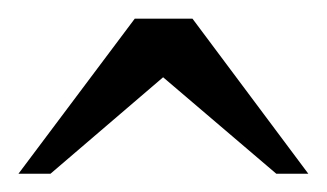

<svg xmlns="http://www.w3.org/2000/svg" viewBox="-20 -697 354 208"><path d="M279.3 -508.8 156.7 -613.3 34.7 -508.8H0L126 -676.8H188.5L314 -508.8Z"/></svg>

Font: Doulos SIL Am
Style: Regular
Weight: 400
Designer: Walt Agee, Victor Gaultney, Peter Martin, Debbi Hosken, Becca Hirsbrunner
Foundry: SIL International
Version: Version 5.000